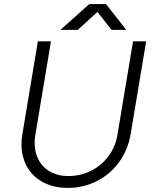

<svg xmlns="http://www.w3.org/2000/svg" viewBox="-20 -902 749 938"><path d="M89 -245 165 -700H229L153 -245Q143 -186 160.5 -139.5Q178 -93 218 -67.5Q258 -42 315 -42Q374 -42 425.5 -68Q477 -94 511 -140.5Q545 -187 554 -245L630 -700H694L618 -245Q605 -169 561.5 -109.5Q518 -50 452.5 -17Q387 16 311 16Q235 16 180 -17.5Q125 -51 101 -110.5Q77 -170 89 -245ZM416 -882H497V-881L360 -756H275ZM426 -882H428H498L597 -756H525Z"/></svg>

Font: Oak Sans Light Italic
Style: Regular
Weight: 400
Italic angle: -9.5°
Foundry: Erik Kennedy, Walven
Version: Version 1.000;Glyphs 3.1.2 (3151)